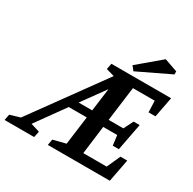

<svg xmlns="http://www.w3.org/2000/svg" viewBox="-259 -977 1158 1153"><g transform="rotate(30 320.0 -400.0)"><path d="M-86 0 -78 -41 -8 -62 350 -556 293 -572 301 -613H715L688 -472H640L637 -551H486L455 -313H557L590 -379H632L596 -191H554L545 -260H448L423 -64H585L627 -157H674L644 0H214L221 -41L308 -63L334 -260H209L66 -61L128 -42L119 0ZM247 -313H341L362 -472ZM438 -640 415 -669 570 -800 661 -768V-747Z"/></g></svg>

Font: Manuale SemiBold
Style: Italic
Weight: 600
Italic angle: -11°
Designer: Eduardo Tunni / Pablo Cosgaya
Foundry: Eduardo Tunni / Pablo Cosgaya
Version: Version 1.002